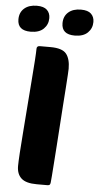

<svg xmlns="http://www.w3.org/2000/svg" viewBox="-74 -953 508 989"><g transform="rotate(5 180.0 -458.0)"><path d="M155 0Q99 0 75 -22Q51 -44 51 -85Q51 -105 54 -153.5Q57 -202 62 -264Q67 -326 72 -395Q77 -464 82 -525Q87 -586 90 -632Q93 -678 93 -695Q93 -710 109 -710H164Q225 -710 246 -684Q267 -658 267 -607Q267 -602 265.5 -575Q264 -548 261 -507Q258 -466 254.5 -415.5Q251 -365 247.5 -312Q244 -259 240.5 -208.5Q237 -158 234 -117Q231 -76 229 -48.5Q227 -21 226 -15Q225 -7 222 -3.5Q219 0 210 0ZM-13 -838Q-13 -874 11 -895Q35 -916 76 -916Q112 -916 128.5 -900Q145 -884 145 -858Q145 -825 122 -802.5Q99 -780 55 -780Q-13 -780 -13 -838ZM215 -838Q215 -874 239 -895Q263 -916 304 -916Q340 -916 356.5 -900Q373 -884 373 -858Q373 -825 350 -802.5Q327 -780 283 -780Q215 -780 215 -838Z"/></g></svg>

Font: PoetsenOne
Style: Regular
Weight: 400
Designer: Rodrigo Fuenzalida, Pablo Impallari
Foundry: Pablo Impallari, Rodrigo Fuenzalida
Version: Version 1.000; ttfautohint (v0.8) -G 200 -r 50